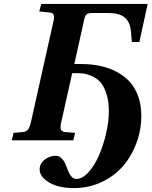

<svg xmlns="http://www.w3.org/2000/svg" viewBox="-20 -712 769 974"><path d="M40 0 48.8 -38.1 94.2 -42Q114.3 -43.5 123 -55.9Q131.8 -68.4 138.2 -98.1L249 -594.2Q256.3 -621.1 252.9 -634.3Q249.5 -647.5 230 -648.9L179.2 -653.8L189 -691.9H729L687 -499H648.9L644 -554.2Q640.1 -599.1 613.5 -622.6Q586.9 -646 526.9 -646H446.8Q428.2 -646 420.2 -639.9Q412.1 -633.8 408.2 -617.2L356.9 -387.2H391.1Q441.9 -387.2 486.6 -377.9Q531.2 -368.7 570.3 -348.4Q609.4 -328.1 637.2 -298.1Q665 -268.1 680.9 -223.9Q696.8 -179.7 696.8 -125Q696.8 -52.2 671.9 14.4Q647 81.1 603 131.6Q559.1 182.1 494.1 212.2Q429.2 242.2 354 242.2Q275.4 242.2 228.3 213.1Q181.2 184.1 181.2 147.9Q181.2 116.7 207.3 97.4Q233.4 78.1 262.2 78.1Q279.3 78.1 291.7 90.3Q304.2 102.5 311.5 119.6Q318.8 136.7 325.4 154.1Q332 171.4 342.5 183.6Q353 195.8 367.2 195.8Q397.9 195.8 428.7 161.9Q459.5 127.9 481.7 77.1Q503.9 26.4 518.1 -33.9Q532.2 -94.2 532.2 -146Q532.2 -172.9 529.1 -196.5Q525.9 -220.2 515.9 -247.8Q505.9 -275.4 489.3 -294.9Q472.7 -314.5 443.1 -327.6Q413.6 -340.8 374 -340.8H346.2L292 -98.1Q284.7 -71.3 288.1 -57.6Q291.5 -43.9 311 -42L360.8 -38.1L352.1 0Z"/></svg>

Font: Linguistics Pro
Style: Bold Italic
Weight: 700
Italic angle: -12°
Designer: Stefan Peev, Context Ltd
Foundry: Stefan Peev, Context Ltd
Version: Version 001.000